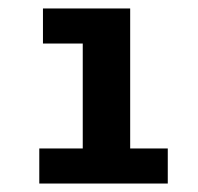

<svg xmlns="http://www.w3.org/2000/svg" viewBox="-20 -762 470 455"><path d="M73.1 -327V-410.2H217.2L176.1 -360V-704.3L224.2 -658.8H81.8V-742H288.5V-360L247.4 -410.2H377.6V-327Z"/></svg>

Font: Montserrat Thin
Style: Regular
Weight: 100
Designer: Julieta Ulanovsky
Foundry: Julieta Ulanovsky
Version: Version 9.000